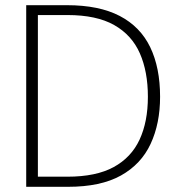

<svg xmlns="http://www.w3.org/2000/svg" viewBox="-20 -720 687 740"><path d="M81 0V-700H238Q362 -700 441.5 -658.5Q521 -617 559 -538Q597 -459 597 -347Q597 -244 560.5 -165.5Q524 -87 446 -43.5Q368 0 242 0ZM126 -39H240Q350 -39 418 -76Q486 -113 518 -182Q550 -251 550 -347Q550 -444 519 -514.5Q488 -585 420 -623.5Q352 -662 240 -662H126Z"/></svg>

Font: DM Sans 9pt ExtraLight
Style: Regular
Weight: 250
Version: Version 4.004;gftools[0.9.30]